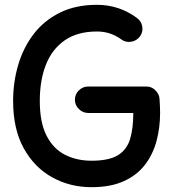

<svg xmlns="http://www.w3.org/2000/svg" viewBox="-20 -733 718 801"><path d="M292.5 -316.9Q292.5 -339.8 309.1 -356Q325.7 -372.1 348.1 -372.1H590.3Q613.3 -372.1 628.9 -355.7Q644.5 -339.4 645.5 -320.8Q646.5 -305.7 647.2 -291Q647.9 -276.4 647.9 -262.2Q647.9 -200.7 633.1 -145Q618.2 -89.4 585 -45.9Q551.8 -2.4 496.8 22.7Q441.9 47.9 361.8 47.9Q272 47.9 197.8 6.8Q123.5 -34.2 79.1 -114.3Q34.7 -194.3 34.7 -312Q34.7 -389.6 55.7 -461.4Q76.7 -533.2 119.6 -589.8Q162.6 -646.5 228.8 -679.7Q294.9 -712.9 384.8 -712.9Q477.5 -712.9 551.8 -657.7Q570.3 -644 573.7 -621.3Q577.1 -598.6 563.5 -580.6Q549.8 -562.5 526.9 -558.8Q503.9 -555.2 485.8 -568.8Q440.9 -601.6 384.8 -601.6Q303.7 -601.6 250.7 -565.2Q197.8 -528.8 171.9 -463.9Q146 -398.9 146 -312Q146 -221.2 174.6 -166.3Q203.1 -111.3 252 -86.9Q300.8 -62.5 361.8 -62.5Q434.1 -62.5 471.4 -85.2Q508.8 -107.9 522.5 -152.3Q536.1 -196.8 536.1 -261.7H348.1Q325.7 -261.7 309.1 -278.1Q292.5 -294.4 292.5 -316.9Z"/></svg>

Font: Mikhak SemiBold
Style: Regular
Weight: 600
Designer: Amin Abedi
Version: Version 3.3